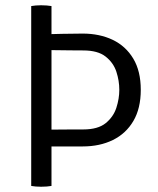

<svg xmlns="http://www.w3.org/2000/svg" viewBox="-20 -706 600 729"><path d="M138 -575.5Q175 -576.5 214.8 -577.5Q254.5 -578.5 294 -578.5Q358 -578.5 407.8 -554.8Q457.5 -531 486 -483.5Q514.5 -436 514.5 -365Q514.5 -294.5 486.5 -246.8Q458.5 -199 408.8 -174.5Q359 -150 294 -150H138V-213.5Q151.5 -213.5 173 -213.8Q194.5 -214 218.2 -214.2Q242 -214.5 262.8 -214.5Q283.5 -214.5 296 -214.5Q351.5 -214.5 381 -238.2Q410.5 -262 421.8 -296.8Q433 -331.5 433 -365Q433 -399.5 421.8 -433.8Q410.5 -468 381 -491.2Q351.5 -514.5 296 -514.5Q277 -514.5 248.8 -514.8Q220.5 -515 191 -515.5Q161.5 -516 138 -516.5ZM98.5 -683Q106 -684.5 116 -685.2Q126 -686 136 -686Q147 -686 157.2 -685.2Q167.5 -684.5 175.5 -683V0Q167.5 1.5 157.2 2.2Q147 3 136 3Q126 3 116 2.2Q106 1.5 98.5 0Z"/></svg>

Font: Signika
Style: Regular
Weight: 300
Designer: Anna Giedry
Foundry: Anna Giedry
Version: Version 2.000